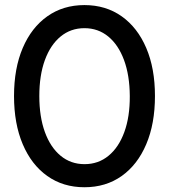

<svg xmlns="http://www.w3.org/2000/svg" viewBox="-20 -748 682 775"><path d="M320.8 7.8Q234.9 7.8 170.9 -37.6Q106.9 -83 71.8 -165.8Q36.6 -248.5 36.6 -360.4Q36.6 -472.2 71.8 -554.4Q106.9 -636.7 170.9 -682.1Q234.9 -727.5 320.8 -727.5Q407.2 -727.5 471.2 -682.1Q535.2 -636.7 570.3 -554.4Q605.5 -472.2 605.5 -360.4Q605.5 -248.5 570.3 -165.8Q535.2 -83 471.2 -37.6Q407.2 7.8 320.8 7.8ZM321.3 -85.4Q377 -85.4 418.2 -119.4Q459.5 -153.3 481.9 -215.1Q504.4 -276.9 503.9 -360.4Q503.4 -443.8 480.7 -505.4Q458 -566.9 417 -600.6Q376 -634.3 320.8 -634.3Q265.6 -634.3 224.6 -600.6Q183.6 -566.9 161.1 -505.4Q138.7 -443.8 138.7 -360.4Q138.7 -276.9 161.1 -215.1Q183.6 -153.3 224.6 -119.4Q265.6 -85.4 321.3 -85.4Z"/></svg>

Font: Reddit Sans Condensed Medium
Style: Regular
Weight: 500
Designer: Stephen Hutchings
Foundry: Reddit
Version: Version 1.014